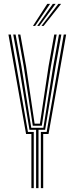

<svg xmlns="http://www.w3.org/2000/svg" viewBox="-20 -980 388 1000"><path d="M168 0V-303.8H133.5L79 -634.8L49 -800H61.2L91.5 -634.8L142.8 -314.5H206L257.2 -634.8L287.2 -800H299.5L269.8 -634.8L215 -303.8H180.5V0ZM143.5 0V-282.2H115.8L24 -800H36.5L125.5 -293H155.8V0ZM192.8 0V-293H223L312 -800H324.5L232.8 -282.2H205V0ZM150.8 -325.2 103.5 -634.8 73.8 -800H86L115.8 -634.8L160.2 -336H188L233 -634.8L262.5 -800H275L245.2 -634.8L197.8 -325.2ZM151.8 -845 226.2 -959.8H240.8L163 -845ZM196 -845 283.8 -959.8H298.2L207.2 -845ZM174 -845 255 -959.8H269.5L185 -845Z"/></svg>

Font: Big Shoulders Inline Text Thin Light
Style: Regular
Weight: 300
Version: Version 2.002